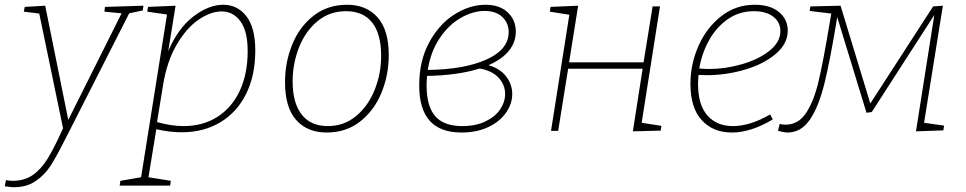

<svg xmlns="http://www.w3.org/2000/svg" viewBox="-71 -550 4060 807"><path d="M532 -526 529 -506 472 -494 219 4 201 39Q167 107 142 146Q117 185 79 211Q41 237 -13 237Q-23 237 -51 233L-46 207Q-31 210 -17 210Q32 210 67 185.5Q102 161 130 115.5Q158 70 194 -11L94 -493L29 -501L33 -521L119 -526L216 -46L440 -494L368 -501L370 -521Z M1002 -337Q1002 -233 963.5 -155.5Q925 -78 855 -36Q785 6 693 6Q641 6 586 -7L553 195L647 210L644 230H432L435 210L522 195L631 -489L548 -501L551 -521L667 -526L636 -335Q677 -431 741.5 -480.5Q806 -530 867 -530Q927 -530 964.5 -482Q1002 -434 1002 -337ZM589 -37Q649 -20 700 -20Q782 -20 843 -59Q904 -98 937 -169Q970 -240 970 -335Q970 -419 939.5 -460.5Q909 -502 861 -502Q815 -502 764 -467.5Q713 -433 671.5 -362Q630 -291 614 -190Z M1563 -319Q1563 -235 1532.5 -160.5Q1502 -86 1443 -39.5Q1384 7 1302 7Q1221 7 1174 -45.5Q1127 -98 1127 -205Q1127 -289 1157.5 -363.5Q1188 -438 1247 -484Q1306 -530 1388 -530Q1469 -530 1516 -477Q1563 -424 1563 -319ZM1159 -208Q1159 -117 1197 -68.5Q1235 -20 1307 -20Q1375 -20 1426 -62.5Q1477 -105 1504 -173Q1531 -241 1531 -316Q1531 -407 1493.5 -455Q1456 -503 1383 -503Q1314 -503 1263 -460.5Q1212 -418 1185.5 -350Q1159 -282 1159 -208Z M2082 -155Q2082 -114 2056 -76.5Q2030 -39 1981.5 -16Q1933 7 1869 7Q1779 7 1735 -42.5Q1691 -92 1691 -191Q1691 -294 1732.5 -371Q1774 -448 1838.5 -489Q1903 -530 1970 -530Q2029 -530 2063 -498Q2097 -466 2097 -417Q2097 -372 2067.5 -336Q2038 -300 1982 -276Q2031 -262 2056.5 -228.5Q2082 -195 2082 -155ZM1727 -256Q1881 -258 1974 -300Q2067 -342 2067 -415Q2067 -453 2040.5 -478.5Q2014 -504 1966 -504Q1917 -504 1866 -475Q1815 -446 1777 -389.5Q1739 -333 1727 -256ZM2052 -155Q2052 -194 2024.5 -223.5Q1997 -253 1945 -262Q1853 -233 1724 -231Q1722 -205 1722 -191Q1722 -104 1758 -62Q1794 -20 1872 -20Q1928 -20 1969 -39.5Q2010 -59 2031 -90Q2052 -121 2052 -155Z M2703 -523 2626 -34 2709 -21 2706 -1 2589 2 2630 -261H2317L2275 0H2245L2322 -488L2240 -501L2243 -521L2359 -526L2321 -288H2634L2672 -523Z M2865 -235Q2863 -211 2863 -197Q2863 -109 2902.5 -64.5Q2942 -20 3009 -20Q3082 -20 3166 -69L3177 -48Q3085 7 3005 7Q2926 7 2878.5 -45Q2831 -97 2831 -197Q2831 -281 2865 -357.5Q2899 -434 2960.5 -482Q3022 -530 3101 -530Q3166 -530 3203 -499.5Q3240 -469 3240 -421Q3240 -366 3189 -323Q3138 -280 3059 -257Q2980 -234 2900 -234ZM2868 -262Q2894 -260 2909 -260Q2977 -260 3047 -280Q3117 -300 3163 -336.5Q3209 -373 3209 -419Q3209 -457 3179 -480Q3149 -503 3097 -503Q3037 -503 2989 -470Q2941 -437 2910 -382Q2879 -327 2868 -262Z M3813 -34 3897 -22 3894 -2 3779 2 3856 -487 3593 -79 3571 -76 3448 -478Q3419 -300 3394.5 -200.5Q3370 -101 3333 -47Q3296 7 3239 7Q3225 7 3199 0L3206 -29Q3219 -26 3231 -26Q3284 -26 3316.5 -74.5Q3349 -123 3368.5 -204Q3388 -285 3415 -446L3423 -493L3332 -504L3335 -523L3462 -526L3587 -115L3851 -523L3892 -526Z"/></svg>

Font: Bitter Pro ExtraLight
Style: Italic
Weight: 275
Italic angle: -9°
Designer: Sol Matas, and Bitter project Authors
Foundry: Sol Matas
Version: Version 1.010